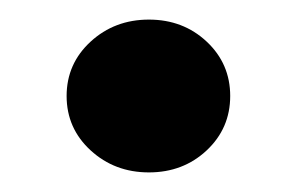

<svg xmlns="http://www.w3.org/2000/svg" viewBox="-20 -169 303 196"><path d="M132 7Q97 7 72.5 -15.5Q48 -38 48 -71Q48 -104 72.5 -126.5Q97 -149 132 -149Q167 -149 191 -126.5Q215 -104 215 -71Q215 -38 191 -15.5Q167 7 132 7Z"/></svg>

Font: Parkinsans Light Medium
Style: Regular
Weight: 500
Version: Version 1.000